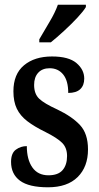

<svg xmlns="http://www.w3.org/2000/svg" viewBox="-20 -786 421 816"><path d="M184 10Q103 10 65 -18Q27 -46 27 -98Q27 -135 47.5 -150Q68 -165 94 -165Q94 -108 117.5 -74.5Q141 -41 186 -41Q227 -41 246 -63Q265 -85 265 -123Q265 -158 244 -179Q223 -200 173 -225Q126 -248 96 -271Q66 -294 51.5 -324Q37 -354 37 -398Q37 -471 82 -508.5Q127 -546 201 -546Q272 -546 305 -518Q338 -490 338 -452Q338 -423 321 -407Q304 -391 270 -391Q270 -443 248.5 -469.5Q227 -496 191 -496Q160 -496 142.5 -477Q125 -458 125 -425Q125 -387 146.5 -366.5Q168 -346 223 -321Q286 -291 320 -254.5Q354 -218 354 -151Q354 -77 310 -33.5Q266 10 184 10ZM147 -619Q167 -654 190.5 -693Q214 -732 226 -766H345V-756Q335 -739 309.5 -711.5Q284 -684 253 -655.5Q222 -627 196 -606H147Z"/></svg>

Font: Noto Serif Tamil ExtraCondensed SemiBold
Style: Regular
Weight: 600
Width: 2
Designer: Indian Type Foundry, Tom Grace, and the Monotype Design Team
Foundry: Monotype Imaging Inc.
Version: Version 2.004; ttfautohint (v1.8.4.7-5d5b)